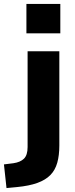

<svg xmlns="http://www.w3.org/2000/svg" viewBox="-73 -761 383 974"><path d="M61 -592V-741H233V-592ZM-40 193 -53 73 -5 67Q30 62 48.5 44Q67 26 67 -15V-501H228V-23Q228 27 217.5 64.5Q207 102 182.5 127Q158 152 116.5 167Q75 182 13 188Z"/></svg>

Font: Nunito Sans 8pt ExtraBold
Style: Regular
Weight: 800
Version: Version 3.101;gftools[0.9.27]